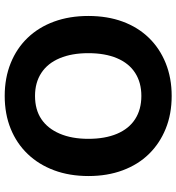

<svg xmlns="http://www.w3.org/2000/svg" viewBox="14 -770 767 836"><g transform="rotate(90 398.0 -352.5)"><path d="M398 11Q320 11 255.5 -15Q191 -41 145 -89Q99 -137 74.5 -204Q50 -271 50 -353Q50 -436 74.5 -502.5Q99 -569 145 -616.5Q191 -664 255.5 -690Q320 -716 398 -716Q477 -716 541 -690Q605 -664 651 -617Q697 -570 722 -503Q747 -436 747 -354Q747 -271 722 -204Q697 -137 651 -89Q605 -41 541 -15Q477 11 398 11ZM398 -121Q458 -121 499 -148.5Q540 -176 562.5 -228.5Q585 -281 585 -353Q585 -426 563 -478Q541 -530 499 -557Q457 -584 398 -584Q340 -584 298 -557Q256 -530 234 -478Q212 -426 212 -353Q212 -281 234 -228.5Q256 -176 298 -148.5Q340 -121 398 -121Z"/></g></svg>

Font: Nunito Sans 12pt ExtraBold
Style: Regular
Weight: 800
Designer: Vernon Adams
Foundry: Vernon Adams
Version: Version 3.101;gftools[0.9.27]